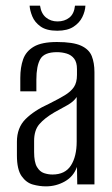

<svg xmlns="http://www.w3.org/2000/svg" viewBox="-20 -654 399 681"><path d="M143 7Q120 7 96.5 0.5Q73 -6 56.5 -29.5Q40 -53 40 -103V-151Q40 -201 70.5 -231.5Q101 -262 154 -286Q188 -303 209.5 -316Q231 -329 242 -345Q253 -361 253 -388V-409Q253 -433 243 -446Q233 -459 216.5 -464Q200 -469 182 -469Q137 -469 123 -444.5Q109 -420 109 -372V-330H52V-378Q52 -415 62 -443.5Q72 -472 100 -488.5Q128 -505 182 -505Q239 -505 267.5 -492Q296 -479 305.5 -455Q315 -431 315 -398V0H254L253 -62Q241 -28 210 -10.5Q179 7 143 7ZM166 -35Q211 -35 231.5 -67Q252 -99 252 -152V-310Q242 -294 219 -281Q196 -268 172 -255Q138 -235 119.5 -213.5Q101 -192 101 -154V-115Q101 -79 111 -62Q121 -45 136 -40Q151 -35 166 -35ZM183 -545Q145 -545 124 -560Q103 -575 94.5 -596Q86 -617 85 -634H122Q126 -606 143 -592Q160 -578 184 -578Q209 -578 226 -591.5Q243 -605 246 -634H283Q282 -614 272 -593.5Q262 -573 240.5 -559Q219 -545 183 -545Z"/></svg>

Font: Alumni Sans
Style: Regular
Weight: 400
Designer: Robert E. Leuschke
Foundry: Robert E. Leuschke
Version: Version 1.018